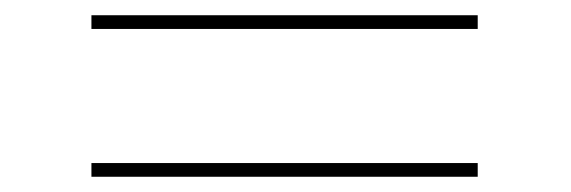

<svg xmlns="http://www.w3.org/2000/svg" viewBox="-20 -380 749 252"><path d="M100 -360H607V-342H100ZM100 -166H607V-148H100Z"/></svg>

Font: Josefin Sans Thin Thin
Style: Regular
Weight: 250
Version: Version 2.001